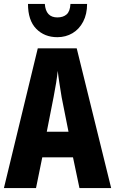

<svg xmlns="http://www.w3.org/2000/svg" viewBox="-20 -961 588 981"><path d="M386 0 353 -157H196L164 0H0L173 -714H372L548 0ZM295 -464Q289 -501 283.5 -536Q278 -571 275 -599Q269 -542 254 -466L219 -288H330ZM425 -941Q425 -889 405 -850.5Q385 -812 350.5 -791.5Q316 -771 273 -771Q207 -771 165 -814Q123 -857 123 -941H209Q214 -872 273 -872Q303 -872 320.5 -887.5Q338 -903 340 -941Z"/></svg>

Font: Noto Sans Ethiopic ExtraCondensed ExtraBold
Style: Regular
Weight: 800
Width: 2
Designer: Monotype Design Team
Foundry: Monotype Imaging Inc.
Version: Version 2.102; ttfautohint (v1.8.4.7-5d5b)